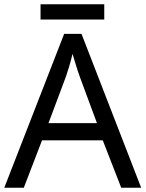

<svg xmlns="http://www.w3.org/2000/svg" viewBox="-20 -875 679 895"><path d="M545 0 459 -221H176L91 0H0L279 -717H360L638 0ZM352 -517Q349 -525 342 -546Q335 -567 328.5 -589.5Q322 -612 318 -624Q311 -593 302 -563.5Q293 -534 287 -517L206 -301H432ZM466 -855V-784H169V-855Z"/></svg>

Font: Noto Sans Shavian
Style: Regular
Weight: 400
Designer: Monotype Design Team
Foundry: Monotype Imaging Inc.
Version: Version 2.001; ttfautohint (v1.8.4.7-5d5b)